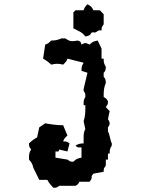

<svg xmlns="http://www.w3.org/2000/svg" viewBox="-20 -669 660 900"><path d="M390 -649C379 -638 376 -634 372 -621H334L324 -611V-536C347 -524 365 -519 380 -498C398 -502 400 -501 410 -517H428C439 -524 441 -527 448 -527C450 -527 452 -527 456 -526C456 -543 457 -541 466 -555V-602L448 -621H418C409 -638 407 -640 390 -649ZM268 -489C249 -481 239 -479 220 -479C209 -468 205 -464 192 -460L182 -394C198 -385 206 -379 220 -366C231 -369 240 -370 248 -370C256 -370 265 -369 276 -366C287 -377 292 -381 296 -394L372 -375C363 -359 362 -355 362 -337L390 -328L372 -252V-243C381 -229 380 -231 380 -214C373 -203 372 -197 372 -185V-176H380V-161C380 -140 379 -121 372 -101L380 -63C372 -51 372 -37 372 -22V3C353 4 350 5 334 13C342 22 345 22 356 22H362V70C342 74 337 76 324 89C307 89 310 88 296 79L240 70V41C258 41 252 44 258 32L296 41L306 3C292 -6 293 -6 276 -6C280 -19 285 -23 296 -34L276 -82C246 -82 220 -86 192 -91L164 -72L154 -25C138 -16 130 -10 116 3C116 20 117 18 126 32C117 44 116 55 116 70V79C128 94 132 98 136 117L164 174H202C210 190 217 197 230 211C247 211 244 211 258 202H334C349 193 346 194 352 183H400C409 169 410 172 410 155L418 145L466 136C466 119 467 121 476 107V79H486V51H494C494 33 495 29 504 13V3C495 -16 495 -38 486 -53V-72C492 -80 494 -85 494 -91C494 -97 492 -102 486 -110L494 -148L476 -167C485 -181 486 -178 486 -195C476 -210 477 -208 466 -214V-226C466 -245 468 -261 476 -280C475 -296 475 -299 466 -309V-328C475 -337 475 -340 476 -356C467 -372 466 -375 466 -394H456V-441L438 -479C418 -475 413 -473 400 -460C390 -465 385 -467 380 -467C375 -467 371 -465 362 -460C357 -475 359 -474 344 -479C333 -477 324 -476 318 -476C307 -476 300 -480 286 -489Z"/></svg>

Font: GNUTypewriter
Style: Standard
Weight: 400
Version: Version 001.000